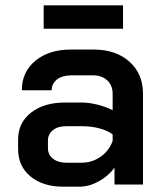

<svg xmlns="http://www.w3.org/2000/svg" viewBox="-20 -693 615 721"><path d="M48 -133V-169Q48 -232 96.5 -270Q145 -308 224 -308H286Q314 -308 346 -300Q378 -292 403 -279V-341Q403 -372 383 -391Q363 -410 331 -410H247Q214 -410 194 -394.5Q174 -379 174 -354H62Q62 -423 113 -465Q164 -507 247 -507H331Q415 -507 466 -461.5Q517 -416 517 -341V0H410V-63Q386 -31 350 -11.5Q314 8 279 8H217Q141 8 94.5 -30.5Q48 -69 48 -133ZM286 -82Q326 -82 358 -104.5Q390 -127 403 -164V-188Q386 -202 355 -210.5Q324 -219 290 -219H227Q197 -219 178.5 -204Q160 -189 160 -165V-137Q160 -112 179 -97Q198 -82 229 -82ZM144 -673H442V-585H144Z"/></svg>

Font: Bai Jamjuree SemiBold
Style: Regular
Weight: 600
Version: Version 1.000; ttfautohint (v1.6)